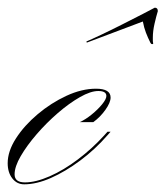

<svg xmlns="http://www.w3.org/2000/svg" viewBox="-54 -473 431 500"><path d="M9 7Q-10 7 -22 -8.5Q-34 -24 -34 -48Q-34 -79 -12.5 -112.5Q9 -146 44 -175.5Q79 -205 119 -223.5Q159 -242 196 -242Q234 -242 234 -219Q234 -206 220.5 -187Q207 -168 189 -155H154Q169 -162 185 -175Q201 -188 212 -201.5Q223 -215 223 -223Q223 -236 202 -236Q182 -236 154 -220Q126 -204 96.5 -178.5Q67 -153 41.5 -123.5Q16 -94 0 -66.5Q-16 -39 -16 -19Q-16 2 11 2Q39 2 75.5 -14Q112 -30 149 -58Q186 -86 217 -120L226 -130H234L227 -122Q194 -84 155 -55Q116 -26 78.5 -9.5Q41 7 9 7ZM172 -362 171 -365Q183 -370 209.5 -382.5Q236 -395 265.5 -410Q295 -425 318.5 -437Q342 -449 349 -453Q357 -453 357 -444Q353 -431 348.5 -411.5Q344 -392 344 -375Q344 -371 344 -367.5Q344 -364 345 -360Q345 -358 342 -358Q340 -358 338 -361Q331 -375 326 -388Q321 -401 318 -417Z"/></svg>

Font: Ballet 72pt
Style: Regular
Weight: 400
Designer: Maximiliano R. Sproviero
Foundry: Omnibus-Type
Version: Version 1.100; ttfautohint (v1.8.3)